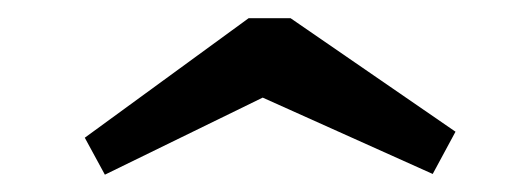

<svg xmlns="http://www.w3.org/2000/svg" viewBox="-20 -436 588 214"><path d="M96.9 -241.3 74.5 -282.5 257.1 -415.7H303.9L487.7 -289.2L462.3 -242.1L272.8 -327.2Z"/></svg>

Font: Playfair 5pt SemiExpanded Light
Style: Regular
Weight: 300
Width: 6
Designer: Claus Eggers Sørensen
Foundry: Claus Eggers Sørensen
Version: Version 2.203